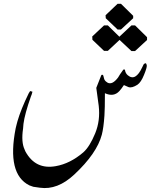

<svg xmlns="http://www.w3.org/2000/svg" viewBox="-20 -860 831 999"><path d="M591.8 -840.3H609.4L672.9 -777.8V-765.1L609.4 -706.5H591.8L530.3 -765.1L529.3 -780.8ZM664.1 -728H682.6L745.1 -666.5V-651.9L682.6 -594.2H664.1L602.5 -651.9H601.6L541 -595.2H521.5L460.9 -652.8L460 -670.4L521.5 -728H541L601.6 -668.5V-669.4ZM100.1 -191.4Q89.4 -120.6 108.4 -81.1Q110.8 -76.2 112.3 -71.8Q164.6 23.9 270.5 4.4Q345.2 -8.8 413.6 -67.4Q446.8 -96.7 475.6 -167Q502.4 -232.9 493.7 -309.1L481 -402.8Q493.2 -434.6 505.9 -465.8Q507.3 -471.2 511.2 -471.2Q516.1 -471.2 517.6 -466.3Q519.5 -459 521.5 -451.2L523.4 -445.8Q528.8 -436 539.1 -430.2Q551.8 -422.9 566.9 -430.7Q580.1 -438 594.2 -456.5L605 -474.1L620.6 -496.1Q623 -499 625.5 -499Q629.9 -498.5 630.4 -495.1Q632.8 -478.5 645 -468.3Q685.1 -434.6 720.2 -510.3Q727.1 -524.9 727.5 -525.4Q740.7 -538.6 743.7 -519.5Q745.1 -508.8 729.5 -470.7Q713.9 -431.6 694.8 -418.9Q666.5 -400.9 648.9 -406.7Q646 -407.7 634.3 -413.1Q625 -418 624 -416.5Q612.3 -398.4 601.1 -386.2Q571.8 -354 525.9 -375Q525.9 -293.9 523.4 -258.8Q519 -194.3 509.8 -159.2Q483.9 -61.5 366.7 47.9Q279.3 129.9 187.5 116.7Q187.5 116.7 153.3 111.8Q139.6 107.4 132.8 104.5Q14.6 45.9 61.5 -192.4Q64 -201.2 65.9 -210.4Q65.9 -210.4 70.8 -229Q88.9 -291.5 129.4 -374.5L136.7 -386.2Q147.9 -382.8 148.9 -382.8Q144 -363.8 141.1 -358.9Q108.4 -266.1 102.1 -215.3Q101.1 -203.1 100.1 -191.4Z"/></svg>

Font: Urdu Khush Khati
Style: Regular
Weight: 400
Version: Version 001.500